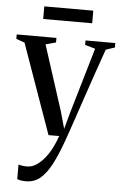

<svg xmlns="http://www.w3.org/2000/svg" viewBox="-69 -715 642 1009"><g transform="rotate(5 252.0 -210.0)"><path d="M107 252Q91 252 78.8 249.8Q66.5 247.5 60.5 244.5V167.5Q67.5 170.5 80 172.2Q92.5 174 105 174Q131.5 174 155 158.5Q178.5 143 198.8 117.8Q219 92.5 234.5 61.8Q250 31 260.5 0H204L36 -473.5L-8.5 -489V-512.5H201V-488.5L147 -473.5L257 -132.5L283 -40L307.5 -129.5L408.5 -473.5L354.5 -489V-512.5H511.5V-489L464.5 -473.5Q442 -410 419.5 -345Q397 -280 376.8 -220Q356.5 -160 339.8 -110.5Q323 -61 311.5 -27.5Q300 6 296 16.5Q267.5 97 239.8 149.2Q212 201.5 180.5 226.8Q149 252 107 252ZM381.5 -672V-605.5H123V-672Z"/></g></svg>

Font: Merriweather 120pt
Style: Regular
Weight: 400
Version: Version 2.100